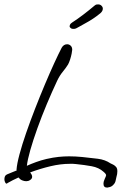

<svg xmlns="http://www.w3.org/2000/svg" viewBox="-35 -794 553 872"><path d="M452 58Q435 58 435 41Q435 30 441 17.5Q447 5 446 5Q446 4 446.5 3.5Q447 3 447 2Q447 -4 435 -14Q414 -33 381.5 -39Q349 -45 309 -49Q302 -50 296 -50Q290 -50 283 -50Q240 -50 194 -39Q148 -28 102 -11Q106 -6 108.5 -1Q111 4 111 9Q111 18 101 24Q94 29 84 29Q75 29 65.5 25Q56 21 49 12Q36 18 23 24.5Q10 31 -2 38V39Q-3 40 -5 40Q-9 40 -12 33.5Q-15 27 -15 20Q-15 13 -12.5 7Q-10 1 -3 -2Q9 -7 20 -11.5Q31 -16 41 -20L40 -23Q42 -50 53.5 -93Q65 -136 83.5 -189.5Q102 -243 124 -299.5Q146 -356 168.5 -409.5Q191 -463 211 -506.5Q231 -550 245 -577Q254 -593 270 -593Q279 -593 286 -586.5Q293 -580 293 -568Q293 -564 290.5 -551Q288 -538 283.5 -524Q279 -510 274 -501Q264 -485 250 -468Q236 -451 225 -428Q201 -377 177.5 -321Q154 -265 134.5 -210.5Q115 -156 102.5 -112Q90 -68 87 -41Q107 -50 129 -58Q151 -66 176 -72Q207 -79 231.5 -81.5Q256 -84 279 -84Q307 -84 338 -81Q376 -77 409 -73Q442 -69 467 -52Q467 -52 477.5 -47Q488 -42 495 -32Q498 -26 498 -17Q498 -10 497 -3.5Q496 3 494 9Q492 17 490 27Q488 37 480 45Q473 53 463.5 55.5Q454 58 452 58ZM295 -663Q290 -663 285.5 -667Q281 -671 281 -675Q281 -677 283 -682Q285 -687 293 -692Q315 -706 342 -726.5Q369 -747 395 -769Q400 -773 403.5 -773.5Q407 -774 411 -774Q420 -774 426 -768Q432 -762 432 -755Q432 -744 422 -735Q407 -722 388 -709.5Q369 -697 352 -688Q335 -679 327 -674Q309 -663 303 -663Q297 -663 295 -663Z"/></svg>

Font: Grape Nuts
Style: Regular
Weight: 400
Designer: Robert E. Leuschke
Foundry: Robert E. Leuschke
Version: Version 1.010; ttfautohint (v1.8.3)